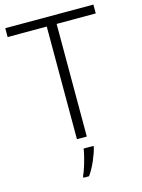

<svg xmlns="http://www.w3.org/2000/svg" viewBox="-136 -791 804 1090"><g transform="rotate(-15 265.5 -246.5)"><path d="M294 0H236V-662H6V-714H524V-662H294ZM317 68Q309 101 290.5 144Q272 187 248 221H215V212Q223 196 232 168.5Q241 141 248.5 111.5Q256 82 259 61H317Z"/></g></svg>

Font: Noto Sans Arabic UI Lt
Style: Regular
Weight: 300
Designer: Monotype Design Team, Nadine Chahine and Nizar Qandah
Foundry: Monotype Imaging Inc.
Version: Version 2.010; ttfautohint (v1.8.4.7-5d5b)